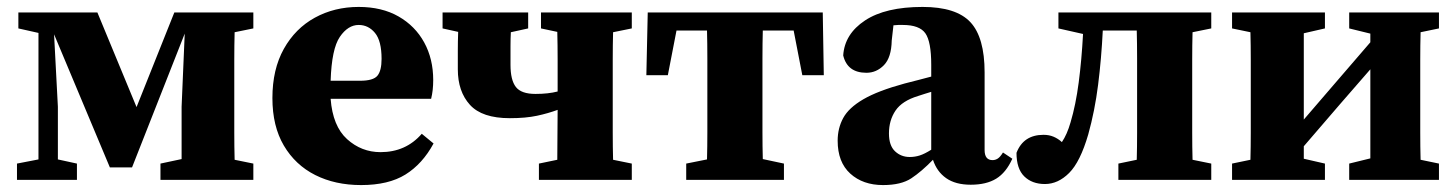

<svg xmlns="http://www.w3.org/2000/svg" viewBox="-20 -519 4202 554"><path d="M29 0V-47L91 -59V-424L33 -437V-483H261L374 -210L483 -483H711V-437L657 -426Q656 -389 656 -347Q656 -305 656 -273V-210Q656 -178 656 -136.5Q656 -95 657 -58L711 -47V0H443V-47L504 -60V-211L513 -422L361 -36H297L136 -420L147 -211V-59L202 -47V0Z M1015 -447Q984 -447 960.5 -412.5Q937 -378 934 -286H1019Q1057 -286 1069 -300.5Q1081 -315 1081 -349Q1081 -401 1062 -424Q1043 -447 1015 -447ZM1022 15Q947 15 889.5 -14Q832 -43 799 -99Q766 -155 766 -236Q766 -319 799 -378Q832 -437 888.5 -468Q945 -499 1015 -499Q1082 -499 1130 -471.5Q1178 -444 1204 -396.5Q1230 -349 1230 -288Q1230 -258 1224 -234H934Q940 -155 981.5 -117.5Q1023 -80 1078 -80Q1151 -80 1197 -133L1231 -105Q1199 -46 1150 -15.5Q1101 15 1022 15Z M1541 -437V-483H1803V-437L1749 -426Q1748 -389 1748 -347Q1748 -305 1748 -273V-210Q1748 -178 1748 -136.5Q1748 -95 1749 -58L1803 -47V0H1535V-47L1588 -58Q1588 -93 1588.5 -132Q1589 -171 1589 -202Q1562 -192 1529.5 -185Q1497 -178 1451 -178Q1371 -178 1336 -216.5Q1301 -255 1301 -319Q1301 -345 1301 -372.5Q1301 -400 1302 -427L1257 -437V-483H1504V-437L1454 -426Q1453 -408 1453 -385.5Q1453 -363 1453 -332Q1453 -288 1468.5 -268Q1484 -248 1525 -248Q1562 -248 1589 -255V-273Q1589 -305 1589 -347.5Q1589 -390 1588 -427Z M1845 -302 1849 -483H2354L2357 -302H2295L2270 -431H2181Q2180 -394 2180 -350Q2180 -306 2180 -273V-210Q2180 -179 2180 -137.5Q2180 -96 2181 -60L2242 -47V0H1960V-47L2020 -59Q2021 -96 2021 -137.5Q2021 -179 2021 -210V-273Q2021 -306 2021 -350Q2021 -394 2020 -431H1932L1907 -302Z M2781 14Q2737 14 2710 -5Q2683 -24 2672 -58Q2639 -24 2609.5 -4.5Q2580 15 2528 15Q2470 15 2433.5 -18Q2397 -51 2397 -113Q2397 -149 2413 -178.5Q2429 -208 2471 -232.5Q2513 -257 2590 -278Q2610 -283 2629 -288Q2648 -293 2667 -298V-332Q2667 -399 2650 -423Q2633 -447 2585 -447Q2578 -447 2572 -447Q2566 -447 2558 -446L2553 -402Q2552 -353 2530.5 -331Q2509 -309 2480 -309Q2425 -309 2413 -359Q2417 -421 2476 -460Q2535 -499 2642 -499Q2739 -499 2780 -455Q2821 -411 2821 -310V-86Q2821 -57 2844 -57Q2852 -57 2859 -61.5Q2866 -66 2874 -79L2901 -61Q2883 -21 2854.5 -3.5Q2826 14 2781 14ZM2545 -134Q2545 -99 2562.5 -82.5Q2580 -66 2605 -66Q2620 -66 2634 -70.5Q2648 -75 2667 -87V-254Q2657 -251 2647.5 -248Q2638 -245 2629 -242Q2583 -228 2564 -200Q2545 -172 2545 -134Z M2995 12Q2958 12 2935.5 -10Q2913 -32 2913 -78Q2933 -130 2991 -130Q3007 -130 3020 -124.5Q3033 -119 3044 -109Q3059 -131 3069 -166Q3084 -216 3092.5 -281Q3101 -346 3105 -421L3034 -437V-483H3475V-437L3421 -426Q3420 -389 3420 -347Q3420 -305 3420 -273V-210Q3420 -178 3420 -136.5Q3420 -95 3421 -58L3475 -47V0H3207V-47L3260 -58Q3261 -94 3261 -136Q3261 -178 3261 -210V-273Q3261 -306 3261 -350Q3261 -394 3260 -431H3162Q3158 -350 3148.5 -274.5Q3139 -199 3120 -131Q3097 -52 3065 -20Q3033 12 2995 12Z M3873 -437V-483H4132V-437L4079 -426Q4078 -389 4078 -347Q4078 -305 4078 -273V-210Q4078 -178 4078 -136.5Q4078 -95 4079 -58L4132 -47V0H3873V-47L3934 -62V-319L3847 -219L3742 -97V-61L3803 -47V0H3535V-47L3588 -58Q3589 -95 3589 -136.5Q3589 -178 3589 -210V-273Q3589 -305 3589 -347Q3589 -389 3588 -426L3535 -437V-483H3803V-437L3742 -423V-174L3822 -267L3934 -397V-422Z"/></svg>

Font: Source Serif 4
Style: Bold
Weight: 700
Designer: Frank Grießhammer
Foundry: Adobe
Version: Version 4.005;hotconv 1.1.0;makeotfexe 2.6.0